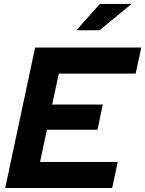

<svg xmlns="http://www.w3.org/2000/svg" viewBox="-20 -937 724 957"><path d="M6 0 155 -700H684.1L656.2 -570.2H273.2L240 -416H492.2L466 -290.3H213.8L179.7 -129.8H566.9L539.1 0ZM360.7 -786 477.7 -917.3H636L475.7 -786Z"/></svg>

Font: Red Hat Display VF
Style: Italic
Weight: 300
Italic angle: -12°
Designer: Pentagram, MCKL
Foundry: Pentagram, MCKL
Version: Version 1.010